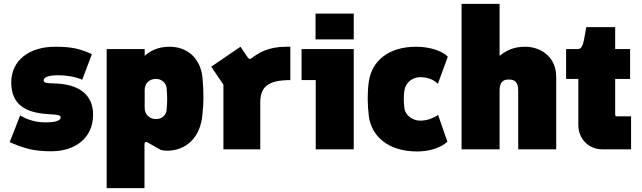

<svg xmlns="http://www.w3.org/2000/svg" viewBox="-20 -770 3309 990"><path d="M245 10C365 10 460 -56 460 -179C460 -288 379 -333 277 -339L234 -341C210 -342 205 -349 205 -355C205 -368 221 -382 281 -382C320 -382 367 -375 404 -359L454 -491C392 -518 353 -529 264 -529C131 -529 38 -459 38 -345C38 -229 114 -190 221 -182L264 -179C288 -177 293 -171 293 -165C293 -152 276 -139 216 -139C170 -139 124 -150 84 -175L30 -37C106 -4 156 10 245 10Z M530 200H725V-27C725 -37 731 -42 744 -34L809 3C816 5 825 7 842 7C941 7 1015 -63 1024 -182C1027 -214 1029 -237 1029 -261C1029 -296 1028 -328 1024 -371C1013 -473 943 -529 854 -529C791 -529 752 -505 726 -482V-517H530ZM784 -156C750 -156 726 -182 726 -213V-306C726 -338 747 -363 784 -363C816 -363 837 -340 839 -316C843 -274 843 -245 839 -203C837 -179 818 -156 784 -156Z M1132 0H1322V-240C1322 -319 1357 -357 1477 -357V-529H1456C1363 -529 1314 -497 1281 -473C1271 -463 1264 -465 1258 -473L1220 -529L1069 -426L1132 -334Z M1608 0H1804V-517H1535V-357H1608ZM1607 -567H1804V-700H1607Z M2131 11C2185 11 2246 -3 2287 -39L2239 -177C2203 -155 2176 -148 2146 -148C2108 -148 2069 -175 2065 -214C2061 -245 2061 -275 2065 -302C2071 -346 2108 -372 2146 -372C2187 -372 2214 -360 2238 -338L2289 -478C2258 -509 2194 -529 2126 -529C1982 -529 1898 -455 1882 -351C1877 -318 1876 -289 1876 -261C1876 -233 1878 -201 1882 -170C1896 -67 1982 11 2131 11Z M2360 0H2556V-301C2556 -342 2569 -360 2604 -360C2639 -360 2652 -342 2652 -301V0H2848V-372C2848 -489 2754 -529 2689 -529C2632 -529 2595 -513 2556 -482V-750H2360Z M3086 0H3234V-170H3161C3156 -170 3152 -173 3152 -179V-363H3229V-517H3152V-630H3003L2995 -585C2985 -527 2977 -517 2957 -517H2899V-363H2962V-126C2962 -53 3016 0 3086 0Z"/></svg>

Font: Finlandica Black
Style: Regular
Weight: 900
Designer: Niklas Ekholm, Juho Hiilivirta, Jaakko Suomalainen
Foundry: Helsinki Type Studio
Version: Version 2.000;Glyphs 3.2 (3202)